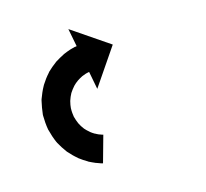

<svg xmlns="http://www.w3.org/2000/svg" viewBox="-20 -336 144 134"><path d="M50.8 -222C51.2 -222 51.5 -222 51.9 -222L52.1 -242C51.8 -242 51.5 -242 51.2 -242C51.2 -242 51.3 -242 51.3 -242C51.4 -242 51.4 -242 51.4 -242C50.7 -242 49.9 -242.1 49.2 -242.2C49.2 -242.2 49.3 -242.2 49.4 -242.1C49.4 -242.1 49.5 -242.1 49.5 -242.1C48.4 -242.3 47.2 -242.5 46.1 -242.8C46.1 -242.8 46.2 -242.7 46.3 -242.7C46.5 -242.7 46.6 -242.6 46.6 -242.6C45.1 -243 43.7 -243.5 42.3 -244.1C42.3 -244.1 42.4 -244 42.6 -244C42.7 -243.9 42.9 -243.9 42.9 -243.9C41.3 -244.6 39.7 -245.5 38.2 -246.5C38.2 -246.5 38.4 -246.4 38.5 -246.3C38.7 -246.2 38.8 -246.1 38.8 -246.1C37.2 -247.3 35.7 -248.7 34.4 -250.2C34.4 -250.2 34.5 -250 34.6 -249.9C34.8 -249.7 34.9 -249.6 34.9 -249.6C33.6 -251.2 32.4 -253 31.3 -254.9C31.3 -254.9 31.4 -254.7 31.5 -254.5C31.6 -254.3 31.7 -254.1 31.7 -254.1C30.8 -256.1 30 -258.2 29.5 -260.4C29.5 -260.4 29.5 -260.2 29.5 -259.9C29.6 -259.7 29.6 -259.5 29.6 -259.5C29.2 -261.7 29 -263.9 29 -266.1C29 -266.1 29 -265.9 29 -265.7C29 -265.5 29 -265.3 29 -265.3C29.1 -267.4 29.4 -269.5 29.9 -271.6C29.9 -271.6 29.9 -271.4 29.8 -271.2C29.8 -271 29.7 -270.8 29.7 -270.8C30.3 -272.7 31.1 -274.6 32 -276.4C32 -276.4 31.9 -276.2 31.8 -276.1C31.7 -275.9 31.6 -275.7 31.6 -275.7C32.5 -277.3 33.5 -278.8 34.7 -280.2C34.7 -280.2 34.6 -280.1 34.5 -279.9C34.4 -279.8 34.3 -279.7 34.3 -279.7C35.3 -280.8 36.3 -281.9 37.5 -282.9C37.5 -282.9 37.4 -282.8 37.3 -282.7C37.2 -282.6 37.1 -282.6 37.1 -282.6C38 -283.3 39 -284 39.9 -284.6C39.9 -284.6 39.9 -284.6 39.8 -284.5C39.7 -284.5 39.6 -284.4 39.6 -284.4C40.3 -284.8 40.9 -285.2 41.6 -285.5C41.6 -285.5 41.5 -285.5 41.5 -285.5C41.4 -285.5 41.4 -285.4 41.4 -285.4C41.7 -285.6 41.9 -285.7 42.2 -285.8L47.9 -274L58.7 -304.9L27.7 -315.7L33.5 -303.8C33.2 -303.7 32.8 -303.5 32.5 -303.3C32.5 -303.3 32.4 -303.3 32.4 -303.3C32.4 -303.3 32.3 -303.3 32.3 -303.3C31.3 -302.7 30.3 -302.2 29.3 -301.6C29.3 -301.6 29.3 -301.5 29.2 -301.5C29.1 -301.4 29 -301.4 29 -301.4C27.5 -300.4 26.1 -299.4 24.7 -298.3C24.7 -298.3 24.6 -298.2 24.5 -298.1C24.4 -298 24.3 -297.9 24.3 -297.9C22.6 -296.4 21 -294.8 19.4 -293.1C19.4 -293.1 19.3 -293 19.2 -292.9C19.1 -292.8 19 -292.6 19 -292.6C17.3 -290.5 15.8 -288.3 14.4 -286C14.4 -286 14.3 -285.8 14.2 -285.6C14.2 -285.5 14.1 -285.3 14.1 -285.3C12.7 -282.6 11.6 -279.8 10.7 -276.9C10.7 -276.9 10.6 -276.7 10.6 -276.5C10.5 -276.3 10.5 -276.1 10.5 -276.1C9.7 -273 9.3 -269.8 9 -266.7C9 -266.7 9 -266.4 9 -266.2C9 -266.1 9 -265.8 9 -265.8C9.1 -262.6 9.4 -259.3 9.9 -256C9.9 -256 10 -255.8 10 -255.6C10.1 -255.4 10.1 -255.2 10.1 -255.2C11 -252 12.1 -248.8 13.5 -245.8C13.5 -245.8 13.6 -245.6 13.7 -245.4C13.8 -245.2 13.9 -245.1 13.9 -245.1C15.5 -242.2 17.3 -239.5 19.3 -237C19.3 -237 19.4 -236.9 19.6 -236.7C19.7 -236.6 19.8 -236.4 19.8 -236.4C21.9 -234.2 24.1 -232.2 26.5 -230.3C26.5 -230.3 26.7 -230.2 26.8 -230.1C27 -230 27.1 -229.9 27.1 -229.9C29.4 -228.4 31.7 -227 34.2 -225.9C34.2 -225.9 34.3 -225.8 34.5 -225.7C34.6 -225.7 34.7 -225.6 34.7 -225.6C36.9 -224.7 39 -224 41.2 -223.4C41.2 -223.4 41.4 -223.3 41.5 -223.3C41.6 -223.3 41.7 -223.2 41.7 -223.2C43.4 -222.9 45.2 -222.5 46.9 -222.3C46.9 -222.3 47 -222.3 47.1 -222.3C47.2 -222.3 47.3 -222.3 47.3 -222.3C48.4 -222.2 49.5 -222.1 50.6 -222C50.6 -222 50.7 -222 50.7 -222C50.8 -222 50.8 -222 50.8 -222Z"/></svg>

Font: FRB American Cursive Just Arrows Semibold
Style: Italic
Weight: 600
Italic angle: -25°
Version: Version 2.0;Modular Font Editor K font №1